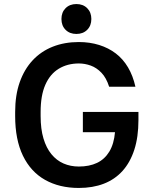

<svg xmlns="http://www.w3.org/2000/svg" viewBox="-20 -919 755 950"><path d="M370 11Q274 11 203 -29Q132 -69 93.5 -148.5Q55 -228 55 -345V-365Q55 -448 77.5 -512Q100 -576 141.5 -620.5Q183 -665 241 -688Q299 -711 370 -711Q424 -711 470.5 -696.5Q517 -682 553 -654.5Q589 -627 613.5 -585.5Q638 -544 650 -490H520Q506 -534 482 -559Q458 -584 429 -594.5Q400 -605 370 -605Q314 -605 271 -579Q228 -553 204.5 -500Q181 -447 181 -365V-345Q181 -281 195 -234Q209 -187 234.5 -156Q260 -125 294.5 -110Q329 -95 370 -95Q422 -95 460 -113Q498 -131 521 -169Q544 -207 549 -265H390V-365H665V-325Q665 -241 644.5 -178Q624 -115 586 -73Q548 -31 493.5 -10Q439 11 370 11ZM358 -751Q325 -751 304.5 -771.5Q284 -792 284 -825Q284 -858 304.5 -878.5Q325 -899 358 -899Q391 -899 411.5 -878.5Q432 -858 432 -825Q432 -792 411.5 -771.5Q391 -751 358 -751Z"/></svg>

Font: Golos Text Medium
Style: Regular
Weight: 500
Designer: A.Korolkova, Vitaly Kuzmin
Foundry: ParaType Ltd
Version: Version 2.004